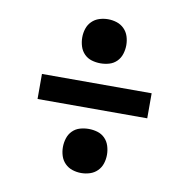

<svg xmlns="http://www.w3.org/2000/svg" viewBox="-72 -718 744 755"><g transform="rotate(10 300.0 -340.0)"><path d="M300 -471Q282 -471 265 -476Q248 -481 235.5 -493.5Q223 -506 217.5 -523.5Q212 -541 212 -559Q212 -577 217.5 -594Q223 -611 235.5 -623.5Q248 -636 265 -641.5Q282 -647 300 -647Q318 -647 335 -641.5Q352 -636 364.5 -623.5Q377 -611 382.5 -594Q388 -577 388 -559Q388 -541 382.5 -523.5Q377 -506 364.5 -493.5Q352 -481 335 -476Q318 -471 300 -471ZM81 -290V-390H519V-290ZM300 -33Q282 -33 265 -38.5Q248 -44 235.5 -56.5Q223 -69 217.5 -86Q212 -103 212 -121Q212 -139 217.5 -156.5Q223 -174 235.5 -186.5Q248 -199 265 -204Q282 -209 300 -209Q318 -209 335 -204Q352 -199 364.5 -186.5Q377 -174 382.5 -156.5Q388 -139 388 -121Q388 -103 382.5 -86Q377 -69 364.5 -56.5Q352 -44 335 -38.5Q318 -33 300 -33Z"/></g></svg>

Font: Iosevka Aile
Style: Bold
Weight: 700
Designer: Belleve Invis
Foundry: Belleve Invis
Version: Version 28.0.1; ttfautohint (v1.8.4)